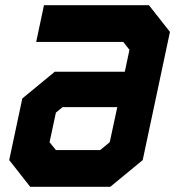

<svg xmlns="http://www.w3.org/2000/svg" viewBox="-20 -720 692 740"><path d="M96.5 0 15.5 -103 66 -340.5 191 -443.5H461L479 -528L455 -558.5H119.5L149.5 -700H554L635 -597L530 -103L405 0ZM195.5 -141.5H366L403 -172L432 -307H221L195.5 -286L171 -172Z"/></svg>

Font: Tourney Expanded Black
Style: Italic
Weight: 900
Width: 7
Italic angle: -12°
Designer: Tyler Finck
Foundry: Etcetera Type Co
Version: Version 1.010; ttfautohint (v1.8.3)